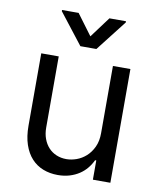

<svg xmlns="http://www.w3.org/2000/svg" viewBox="-86 -832 752 907"><g transform="rotate(10 290.5 -378.5)"><path d="M420.5 -545.5H504.3V0H420.5V-92.3H414.8Q405.2 -71.7 390.3 -53.4Q375.4 -35.2 355.1 -21.8Q334.9 -8.5 309.3 -0.7Q283.7 7.1 252.8 7.1Q214.5 7.1 182.2 -5.5Q149.9 -18.1 126.4 -43.7Q103 -69.2 89.8 -108Q76.7 -146.7 76.7 -198.9V-545.5H160.5V-204.5Q160.5 -174.7 169.4 -150.6Q178.3 -126.4 194.1 -109.4Q209.9 -92.3 231.9 -83.1Q253.9 -73.9 279.8 -73.9Q303.3 -73.9 328.1 -82.7Q353 -91.6 373.6 -110.1Q394.2 -128.6 407.3 -156.6Q420.5 -184.7 420.5 -223ZM291.2 -664.8 365.1 -764.2H444.6V-758.5L329.5 -610.8H252.8L137.8 -758.5V-764.2H217.3Z"/></g></svg>

Font: Fast_Sans-Dotted
Style: Regular
Weight: 400
Version: Version 3.018